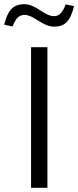

<svg xmlns="http://www.w3.org/2000/svg" viewBox="-88 -895 373 915"><path d="M60 -670V0H138V-670ZM-68 -777 -28 -769C-12 -809 3 -824 29 -824C73 -824 115 -768 169 -768C222 -768 247 -794 265 -866L225 -874C210 -834 194 -818 169 -818C124 -818 83 -875 29 -875C-26 -875 -51 -846 -68 -777Z"/></svg>

Font: LT Wave Light
Style: Regular
Weight: 300
Designer: Daniel Lyons
Version: Version 2.5 (Glyphs App)